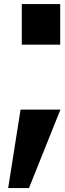

<svg xmlns="http://www.w3.org/2000/svg" viewBox="-20 -758 330 969"><path d="M21.2 191.2H126.2L285 -205H83.8ZM90 -532.5H283.8V-737.5H90Z"/></svg>

Font: Basalte Marquee
Style: Regular
Weight: 400
Designer: Ange Degheest & Benjamin Gomez & Eugénie Bidaut
Foundry: Velvetyne Type Foundry
Version: Version 1.000;FEAKit 1.0